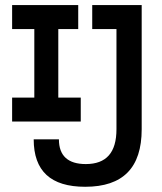

<svg xmlns="http://www.w3.org/2000/svg" viewBox="-20 -713 626 743"><path d="M309.6 9.8Q209.5 9.8 159.9 -36.1Q110.4 -82 110.4 -173.8H208Q208 -126 234.1 -102.1Q260.3 -78.1 312 -78.1Q371.6 -78.1 401.1 -111.6Q430.7 -145 430.7 -212.9V-693.4H528.3V-212.9Q528.3 -101.1 473.9 -45.7Q419.4 9.8 309.6 9.8ZM26.9 -242.7V-335.4H292.5V-242.7ZM112.8 -242.7V-693.4H205.6V-242.7ZM26.9 -600.6V-693.4H282.7V-600.6ZM336.9 -600.6V-693.4H476.6V-600.6Z"/></svg>

Font: Cascadia Mono PL
Style: Regular
Weight: 400
Monospace: yes
Designer: Aaron Bell
Foundry: Saja Typeworks
Version: Version 2102.003